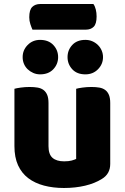

<svg xmlns="http://www.w3.org/2000/svg" viewBox="-20 -922 622 958"><path d="M52 -479Q62 -482 83.5 -485Q105 -488 128 -488Q150 -488 167.5 -485Q185 -482 197 -473Q209 -464 215.5 -448.5Q222 -433 222 -408V-193Q222 -152 242 -134.5Q262 -117 300 -117Q323 -117 337.5 -121Q352 -125 360 -129V-479Q370 -482 391.5 -485Q413 -488 436 -488Q458 -488 475.5 -485Q493 -482 505 -473Q517 -464 523.5 -448.5Q530 -433 530 -408V-104Q530 -54 488 -29Q453 -7 404.5 4.5Q356 16 299 16Q245 16 199.5 4Q154 -8 121 -33Q88 -58 70 -97.5Q52 -137 52 -193ZM93 -637Q93 -672 118 -697.5Q143 -723 180 -723Q222 -723 246 -697.5Q270 -672 270 -637Q270 -602 246 -576.5Q222 -551 180 -551Q162 -551 146 -558Q130 -565 118 -576.5Q106 -588 99.5 -603.5Q93 -619 93 -637ZM317 -637Q317 -672 340.5 -697.5Q364 -723 406 -723Q425 -723 441 -716Q457 -709 469 -697Q481 -685 487.5 -669.5Q494 -654 494 -637Q494 -602 469 -576.5Q444 -551 406 -551Q364 -551 340.5 -576.5Q317 -602 317 -637ZM142 -774Q137 -785 131.5 -801.5Q126 -818 126 -836Q126 -873 141 -887.5Q156 -902 181 -902H446Q454 -891 458 -874.5Q462 -858 462 -840Q462 -803 447.5 -788.5Q433 -774 408 -774Z"/></svg>

Font: Baloo Chettan
Style: Regular
Weight: 400
Designer: Maithili Shingre and Ek Type
Foundry: Ek Type
Version: Version 1.443;PS 1.000;hotconv 16.6.51;makeotf.lib2.5.65220;